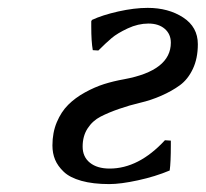

<svg xmlns="http://www.w3.org/2000/svg" viewBox="-20 -460 525 490"><path d="M400.9 -102.1 416 -101.1V-89.8Q416 -45.9 413.1 -24.9Q376 -9.3 332 0.2Q288.1 9.8 258.8 9.8Q217.3 9.8 187.7 1.5Q158.2 -6.8 142.8 -21.5Q127.4 -36.1 120.6 -52.5Q113.8 -68.8 113.8 -88.9Q113.8 -121.6 125 -148.2Q136.2 -174.8 154.1 -192.6Q171.9 -210.4 196.8 -224.1Q221.7 -237.8 245.6 -245.4Q269.5 -252.9 296.9 -257.8Q416 -279.8 416 -351.1Q416 -373 400.4 -386.5Q384.8 -399.9 358.9 -399.9Q332.5 -399.9 305.9 -387.5Q279.3 -375 264.9 -362.8Q250.5 -350.6 231 -331.1L216.8 -332Q212.9 -353.5 212.9 -392.1V-405.8L214.8 -409.2Q240.7 -421.4 281.7 -430.7Q322.8 -439.9 356.9 -439.9Q409.7 -439.9 447.3 -415.5Q484.9 -391.1 484.9 -347.2Q484.9 -311 472.2 -284.2Q459.5 -257.3 439 -242.4Q418.5 -227.5 391.8 -215.8Q365.2 -204.1 337.9 -197.8Q310.5 -191.4 283.9 -182.1Q257.3 -172.9 236.8 -162.4Q216.3 -151.9 203.6 -132.3Q190.9 -112.8 190.9 -85.9Q190.9 -59.6 209.5 -44.7Q228 -29.8 259.8 -29.8Q334 -29.8 400.9 -102.1Z"/></svg>

Font: Linear Smooth
Style: Italic
Weight: 400
Designer: Philipp H. Poll, Flanker
Foundry: Philipp H. Poll, reworked by Flanker
Version: Version 1.061 | FøM Fix